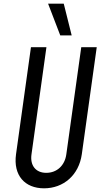

<svg xmlns="http://www.w3.org/2000/svg" viewBox="-20 -1006 559 1042"><path d="M307 -814H369L326 -986H241ZM505 -750H421L340 -169C332 -108 289 -68 231 -68C174 -68 142 -108 151 -169L232 -750H148L67 -169C51 -54 115 16 219 16C324 16 408 -55 424 -169Z"/></svg>

Font: Mohave
Style: Italic
Weight: 400
Italic angle: -8°
Designer: Gumpita Rahayu
Foundry: Tokotype
Version: Version 2.002;PS 002.002;hotconv 1.0.88;makeotf.lib2.5.64775